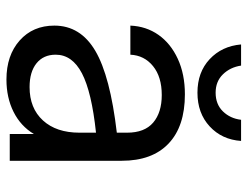

<svg xmlns="http://www.w3.org/2000/svg" viewBox="-104 -636 750 581"><g transform="rotate(90 270.5 -345.0)"><path d="M220 10Q147 10 102 -30Q57 -70 57 -135Q57 -214 133.5 -259Q210 -304 381 -324V-355Q381 -408 350.5 -434Q320 -460 267 -460Q212 -460 179.5 -433.5Q147 -407 145 -365H57Q59 -413 85 -450Q111 -487 157.5 -508.5Q204 -530 265 -530Q362 -530 414 -480.5Q466 -431 466 -339V0H385V-73Q361 -33 318 -11.5Q275 10 220 10ZM145 -139Q145 -102 171 -81Q197 -60 243 -60Q307 -60 344 -100.5Q381 -141 381 -211V-261Q258 -248 201.5 -218.5Q145 -189 145 -139ZM260 -568Q198 -568 158.5 -605Q119 -642 114 -700H178Q183 -667 204.5 -645Q226 -623 260 -623Q295 -623 316.5 -645Q338 -667 342 -700H406Q402 -642 362 -605Q322 -568 260 -568Z"/></g></svg>

Font: Hedvig Letters Sans
Style: Regular
Weight: 400
Designer: Alexander Örn & Tor Weibull
Foundry: Kanon Foundry
Version: Version 1.000; ttfautohint (v1.8.4.7-5d5b)